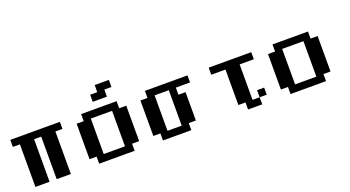

<svg xmlns="http://www.w3.org/2000/svg" viewBox="-53 -1363 3565 1957"><g transform="rotate(-20 1729.5 -384.5)"><path d="M76.7 0V-461.4H0V-538.1H538.1V-461.4H461.4V0H307.6V-461.4H230.5V0Z M1076.2 -76.7V-461.4H845.7V-76.7ZM768.6 0V-76.7H691.9V-461.4H768.6V-538.1H1153.3V-461.4H1230V-76.7H1153.3V0ZM922.4 -615.2V-691.9H999.5V-769H1153.3V-691.9H1076.2V-615.2Z M1691.4 -76.7V-461.4H1537.6V-76.7ZM1460.4 0V-76.7H1383.8V-461.4H1460.4V-538.1H1921.9V-461.4H1768.1V-384.3H1845.2V-76.7H1768.1V0Z M2537.1 -76.7V-153.8H2613.8V-76.7ZM2383.3 0V-76.7H2306.2V-461.4H2152.3V-538.1H2613.8V-461.4H2460V-76.7H2537.1V0Z M3151.9 -76.7V-461.4H2921.4V-76.7ZM2844.2 0V-76.7H2767.6V-461.4H2844.2V-538.1H3229V-461.4H3305.7V-76.7H3229V0Z"/></g></svg>

Font: Good Old DOS
Style: Regular
Weight: 400
Designer: Vasily Draigo
Foundry: Vasily Draigo
Version: 1.0